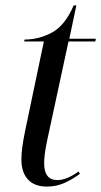

<svg xmlns="http://www.w3.org/2000/svg" viewBox="-20 -679 374 709"><path d="M153 10Q107 10 83 -16.5Q59 -43 59 -90Q59 -110 62 -133.5Q65 -157 72 -192L142 -526H69L71 -533Q125 -533 173 -559.5Q221 -586 252 -659H262L236 -536H334L332 -526H233L156 -169Q148 -132 145.5 -111.5Q143 -91 143 -76Q143 -14 192 -14Q210 -14 231 -23Q252 -32 270 -46L275 -37Q248 -17 218 -3.5Q188 10 153 10Z"/></svg>

Font: Noto Serif Display Condensed
Style: Italic
Weight: 400
Width: 3
Italic angle: -12°
Designer: Monotype Design Team
Foundry: Monotype Imaging Inc.
Version: Version 2.009